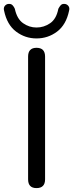

<svg xmlns="http://www.w3.org/2000/svg" viewBox="-58 -957 376 984"><path d="M129 7Q86 7 86 -38V-667Q86 -712 129 -712Q173 -712 173 -667V-38Q173 7 129 7ZM129 -760Q71 -760 24.5 -795Q-22 -830 -37 -902Q-41 -917 -33.5 -926.5Q-26 -936 -14 -937Q-1 -938 6.5 -930Q14 -922 18 -912Q29 -860 60.5 -838Q92 -816 129 -816Q167 -816 199 -838Q231 -860 241 -912Q246 -922 253 -930Q260 -938 273 -937Q285 -936 292.5 -926.5Q300 -917 296 -902Q281 -830 234.5 -795Q188 -760 129 -760Z"/></svg>

Font: Chiron GoRound TC N
Style: Regular
Weight: 350
Designer: Ryoko NISHIZUKA 西塚涼子 (kana, bopomofo & ideographs); Paul D. Hunt (Latin, Greek & Cyrillic); Sandoll Communications 산돌커뮤니
Foundry: Adobe
Version: Version 1.000;hotconv 1.1.1;makeotfexe 2.6.0